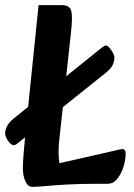

<svg xmlns="http://www.w3.org/2000/svg" viewBox="-31 -715 523 747"><path d="M22 -150Q16 -150 8 -158Q0 -166 -5.5 -176.5Q-11 -187 -11 -196Q-11 -209 -3.5 -224Q4 -239 21 -253L368 -532Q376 -538 381 -538Q387 -538 394.5 -529.5Q402 -521 408 -510Q414 -499 414 -490Q414 -477 407.5 -462.5Q401 -448 381 -432L37 -157Q28 -150 22 -150ZM95 12Q77 12 67.5 -10Q58 -32 58 -59Q58 -98 67 -186L119 -695H206Q241 -696 246.5 -672Q252 -648 245 -587L199 -165Q197 -144 197 -122.5Q197 -101 200 -80L407 -127Q420 -130 430 -132.5Q440 -135 445 -135Q458 -135 458 -117Q458 -94 449.5 -66.5Q441 -39 425.5 -19.5Q410 0 388 0H353Q278 0 227 3Q176 6 144.5 9Q113 12 95 12Z"/></svg>

Font: Alkatra Medium
Style: Regular
Weight: 500
Designer: Suman Bhandary
Version: Version 1.100;gftools[0.9.22]